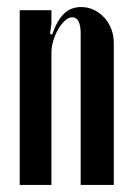

<svg xmlns="http://www.w3.org/2000/svg" viewBox="-20 -524 374 545"><path d="M128 -426Q142 -466 161.5 -485Q181 -504 210 -504Q230 -504 246.5 -496Q263 -488 276 -474Q289 -460 296 -441.5Q303 -423 303 -402V1H209V-428Q209 -475 185 -475Q175 -475 164.5 -465.5Q154 -456 145.5 -441.5Q137 -427 131.5 -409.5Q126 -392 126 -375V1H36V-495H126V-457L122 -428Z"/></svg>

Font: Moniqa Narrow Heading
Style: Bold
Weight: 700
Width: 4
Designer: Rajesh Rajput
Foundry: Rajesh Rajput
Version: Version 1.000